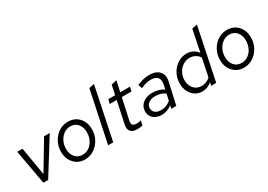

<svg xmlns="http://www.w3.org/2000/svg" viewBox="7 -1539 3285 2351"><g transform="rotate(-30 1649.5 -363.5)"><path d="M156 0 68 -488H143L210 -91L448 -488H528L224 0Z M742 10Q681 10 633.5 -19.5Q586 -49 559 -100.5Q532 -152 532 -218Q532 -276 552 -326.5Q572 -377 607 -415.5Q642 -454 688.5 -475.5Q735 -497 788 -497Q851 -497 898.5 -468Q946 -439 972.5 -387.5Q999 -336 999 -269Q999 -212 979 -161.5Q959 -111 923.5 -72.5Q888 -34 841.5 -12Q795 10 742 10ZM746 -55Q797 -55 838 -83.5Q879 -112 903 -161Q927 -210 927 -269Q927 -342 888 -387.5Q849 -433 785 -433Q734 -433 693 -404Q652 -375 627.5 -326.5Q603 -278 603 -219Q603 -146 642.5 -100.5Q682 -55 746 -55Z M1072 0 1223 -722 1297 -737 1144 0Z M1486 9Q1419 9 1390 -23.5Q1361 -56 1374 -117L1440 -428H1342L1356 -488H1453L1481 -622L1558 -639L1525 -488H1663L1649 -428H1512L1448 -133Q1439 -91 1454 -73Q1469 -55 1515 -55Q1527 -55 1538.5 -57Q1550 -59 1571 -65L1557 0Q1540 4 1522 6.5Q1504 9 1486 9Z M1833 7Q1760 7 1715.5 -30.5Q1671 -68 1671 -130Q1671 -177 1694.5 -212Q1718 -247 1760.5 -267Q1803 -287 1858 -287Q1905 -287 1946.5 -275Q1988 -263 2019 -240L2032 -299Q2047 -367 2019 -401Q1991 -435 1921 -435Q1891 -435 1857.5 -426.5Q1824 -418 1781 -398L1761 -455Q1809 -475 1851.5 -485Q1894 -495 1934 -495Q2000 -495 2042 -472Q2084 -449 2100.5 -406.5Q2117 -364 2104 -305L2036 0H1965L1975 -46Q1941 -19 1906 -6Q1871 7 1833 7ZM1854 -48Q1890 -48 1922.5 -60.5Q1955 -73 1987 -98L2008 -191Q1980 -213 1945 -223Q1910 -233 1865 -233Q1810 -233 1775 -206Q1740 -179 1740 -138Q1740 -95 1770 -71.5Q1800 -48 1854 -48Z M2403 7Q2347 7 2303 -22Q2259 -51 2234 -101Q2209 -151 2209 -214Q2209 -271 2228.5 -321.5Q2248 -372 2283 -410.5Q2318 -449 2363.5 -471Q2409 -493 2461 -493Q2511 -493 2550.5 -473Q2590 -453 2616 -415L2679 -722L2753 -737L2600 0H2529L2539 -46Q2511 -21 2476.5 -7Q2442 7 2403 7ZM2429 -56Q2497 -56 2551 -104L2603 -356Q2584 -389 2548 -409Q2512 -429 2470 -429Q2417 -429 2374 -401Q2331 -373 2305.5 -326Q2280 -279 2280 -220Q2280 -147 2321.5 -101.5Q2363 -56 2429 -56Z M2990 10Q2929 10 2881.5 -19.5Q2834 -49 2807 -100.5Q2780 -152 2780 -218Q2780 -276 2800 -326.5Q2820 -377 2855 -415.5Q2890 -454 2936.5 -475.5Q2983 -497 3036 -497Q3099 -497 3146.5 -468Q3194 -439 3220.5 -387.5Q3247 -336 3247 -269Q3247 -212 3227 -161.5Q3207 -111 3171.5 -72.5Q3136 -34 3089.5 -12Q3043 10 2990 10ZM2994 -55Q3045 -55 3086 -83.5Q3127 -112 3151 -161Q3175 -210 3175 -269Q3175 -342 3136 -387.5Q3097 -433 3033 -433Q2982 -433 2941 -404Q2900 -375 2875.5 -326.5Q2851 -278 2851 -219Q2851 -146 2890.5 -100.5Q2930 -55 2994 -55Z"/></g></svg>

Font: Red Hat Text VF
Style: Italic
Weight: 300
Italic angle: -12°
Designer: Pentagram, MCKL
Foundry: Pentagram, MCKL
Version: Version 1.023